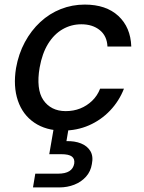

<svg xmlns="http://www.w3.org/2000/svg" viewBox="-20 -558 628 838"><path d="M254 12Q181 12 130 -22.5Q79 -57 58 -119Q37 -181 50 -261Q61 -323 88.5 -374Q116 -425 156 -462Q196 -499 245.5 -518.5Q295 -538 350 -538Q443 -538 496.5 -488.5Q550 -439 553 -355H449Q447 -401 415.5 -426.5Q384 -452 335 -452Q291 -452 253.5 -430.5Q216 -409 190 -367Q164 -325 153 -263Q145 -217 149 -181Q153 -145 169 -121.5Q185 -98 209.5 -85.5Q234 -73 267 -73Q301 -73 330 -84.5Q359 -96 382 -118Q405 -140 417 -171H521Q500 -117 460.5 -75.5Q421 -34 368.5 -11Q316 12 254 12ZM124 260 134 200H233Q265 200 282.5 189Q300 178 304 156Q307 135 293.5 125Q280 115 248 115H195L216 -7H281L270 58Q306 57 333.5 68Q361 79 374.5 101.5Q388 124 381 158Q376 190 355.5 213Q335 236 304.5 248Q274 260 239 260Z"/></svg>

Font: DM Sans 9pt Medium
Style: Italic
Weight: 500
Italic angle: -10°
Version: Version 4.004;gftools[0.9.30]